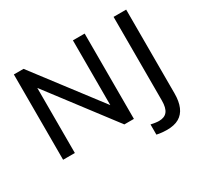

<svg xmlns="http://www.w3.org/2000/svg" viewBox="-177 -946 1448 1374"><g transform="rotate(-30 547.0 -259.0)"><path d="M83 0V-705H163L596 -137H571V-705H668V0H589L157 -568H180V0ZM834 187Q818 187 796 185Q774 183 751 178V94Q770 98 787 100.5Q804 103 817 103Q863 103 885 75Q907 47 907 -14V-705H1011V-13Q1011 53 992 97.5Q973 142 934.5 164.5Q896 187 834 187Z"/></g></svg>

Font: Mulish ExtraLight SemiBold
Style: Regular
Weight: 600
Version: Version 3.603